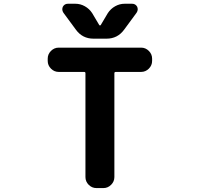

<svg xmlns="http://www.w3.org/2000/svg" viewBox="-20 -1004 1040 1004"><path d="M717.8 -754.9Q741.2 -754.9 758.3 -737.8Q775.4 -720.7 775.4 -697.3V-685.5Q775.4 -662.1 758.3 -645Q741.2 -627.9 717.8 -627.9H585.9Q578.1 -627.9 578.1 -621.1V-78.1Q578.1 -54.7 561 -37.6Q543.9 -20.5 520.5 -20.5H484.4Q460.9 -20.5 443.8 -37.6Q426.8 -54.7 426.8 -78.1V-621.1Q426.8 -627.9 419.9 -627.9H287.1Q263.7 -627.9 246.6 -645Q229.5 -662.1 229.5 -685.5V-697.3Q229.5 -720.7 246.6 -737.8Q263.7 -754.9 287.1 -754.9ZM499 -873Q500 -871.1 502.9 -871.1Q505.9 -871.1 506.8 -873L543.9 -935.5Q558.6 -958 582 -971.2Q605.5 -984.4 631.8 -984.4H670.9Q688.5 -984.4 697.3 -968.8Q700.2 -961.9 700.2 -955.1Q700.2 -946.3 694.3 -937.5L628.9 -848.6Q594.7 -801.8 537.1 -801.8H468.8Q411.1 -801.8 377 -848.6L311.5 -937.5Q305.7 -946.3 305.7 -955.1Q305.7 -961.9 308.6 -968.8Q317.4 -984.4 335 -984.4H374Q400.4 -984.4 423.8 -971.2Q447.3 -958 461.9 -935.5Z"/></svg>

Font: Gen Jyuu Gothic Monospace Bold
Style: Bold
Weight: 700
Designer: [Source Han Sans]
Ryoko NISHIZUKA  (kana & ideographs); Paul D. Hunt (Latin, Greek & Cyrillic); Wenlong ZHANG  (bopomofo
Version: Version 1.002.20150607